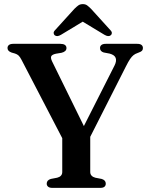

<svg xmlns="http://www.w3.org/2000/svg" viewBox="-20 -913 726 933"><path d="M407 -225.5 301.5 -205 85 -621.5Q77 -637 70.2 -643.2Q63.5 -649.5 52.5 -653L36.5 -657.5Q25.5 -661.5 21 -667Q16.5 -672.5 16.5 -679.5Q16.5 -689 23.5 -694.5Q30.5 -700 44.5 -700H273Q287.5 -700 295.2 -694.8Q303 -689.5 303 -679.5Q303 -662.5 279 -656.5L252 -652Q233.5 -648 229.2 -640Q225 -632 233 -615L404 -267L358 -242L536.5 -594.5Q547.5 -616.5 542.2 -631.2Q537 -646 513 -652.5L484 -658Q475.5 -660.5 470.8 -665.8Q466 -671 466 -679.5Q466 -689 473 -694.5Q480 -700 494 -700H646.5Q661 -700 667.8 -694.5Q674.5 -689 674.5 -679.5Q674.5 -672 670.5 -667Q666.5 -662 655 -658L647.5 -655Q637 -651.5 628.8 -645Q620.5 -638.5 612 -626Q603.5 -613.5 592 -590.5ZM282.5 -255H418.5V-77Q418.5 -66.5 425 -59.5Q431.5 -52.5 443 -49.5L474 -43.5Q494 -37.5 494 -20.5Q494 -11 487.5 -5.5Q481 0 467 0H234.5Q220.5 0 213.8 -5.8Q207 -11.5 207 -20.5Q207 -37.5 227 -43.5L258 -49.5Q270 -52.5 276.2 -59.5Q282.5 -66.5 282.5 -77ZM406.5 -822.5H357.5L487.5 -744Q507 -732.5 518 -741.5Q523 -745 523.5 -752Q524 -759 516 -767L422.5 -870Q412 -880.5 403.5 -886.8Q395 -893 382.5 -893Q369.5 -893 360.8 -886.8Q352 -880.5 341.5 -870L248 -767Q240 -759 240.8 -752Q241.5 -745 246 -741.5Q257.5 -732.5 276.5 -744Z"/></svg>

Font: Fraunces Medium
Style: Regular
Weight: 500
Version: Version 1.000;[b76b70a41]